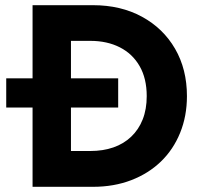

<svg xmlns="http://www.w3.org/2000/svg" viewBox="-20 -720 782 740"><path d="M4 -305.5V-418H435.5V-305.5ZM105.5 0V-700H338.5Q445.5 -700 527.2 -655.5Q609 -611 654.8 -532Q700.5 -453 700.5 -349.5Q700.5 -272.5 674.2 -208Q648 -143.5 600 -97.2Q552 -51 485.5 -25.5Q419 0 338.5 0ZM253.5 -138H328Q377 -138 416.8 -151.8Q456.5 -165.5 485.5 -193Q514.5 -220.5 530 -259.8Q545.5 -299 545.5 -349.5Q545.5 -417.5 518.2 -465Q491 -512.5 442 -537.5Q393 -562.5 328 -562.5H253.5Z"/></svg>

Font: Geologica Cursive SemiBold
Style: Regular
Weight: 600
Designer: Sindre Bremnes, Frode Helland
Foundry: Monokrom Skriftforlag AS
Version: Version 1.010;gftools[0.9.28]